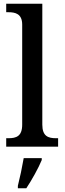

<svg xmlns="http://www.w3.org/2000/svg" viewBox="-20 -780 343 1021"><path d="M13 0H289V-45H278C237 -45 205 -55 205 -117V-760H13V-715H25C61 -715 98 -707 98 -649V-117C98 -55 66 -45 25 -45H13ZM75 208V221H120C148 179 185 113 202 71V61H106C98 108 86 165 75 208Z"/></svg>

Font: Noto Serif Bengali SemiCondensed
Style: Regular
Weight: 400
Width: 4
Designer: Juan Bruce, Universal Thirst, Indian Type Foundry and the Monotype Design Team.
Foundry: Monotype Imaging Inc.
Version: Version 2.003